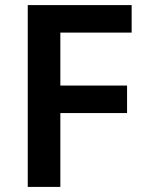

<svg xmlns="http://www.w3.org/2000/svg" viewBox="-20 -734 567 754"><path d="M217 0V-290H479V-398H217V-606H497V-714H89V0Z"/></svg>

Font: Noto Sans Myanmar UI SemiBold
Style: Regular
Weight: 600
Designer: Monotype Design Team
Foundry: Monotype Imaging Inc.
Version: Version 2.103